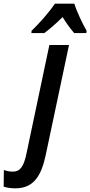

<svg xmlns="http://www.w3.org/2000/svg" viewBox="-145 -786 492 1046"><path d="M26 -606H97C127 -629 161 -658 196 -693C216 -660 240 -628 259 -606H325L327 -618C305 -656 273 -723 260 -766H154C123 -719 68 -658 27 -618ZM-61 240C42 240 81 166 104 59L231 -541H124L0 47C-15 121 -35 149 -75 149C-92 149 -109 146 -124 140L-125 231C-107 237 -84 240 -61 240Z"/></svg>

Font: Noto Sans Display SemiCondensed Medium
Style: Italic
Weight: 500
Width: 4
Italic angle: -12°
Designer: Monotype Design Team
Foundry: Monotype Imaging Inc.
Version: Version 1.900